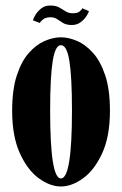

<svg xmlns="http://www.w3.org/2000/svg" viewBox="-20 -664 442 695"><path d="M200.5 11Q161 11 120.2 -18.8Q79.5 -48.5 51.8 -109.5Q24 -170.5 24 -263.5Q24 -339.5 40.8 -390.8Q57.5 -442 84.2 -472.2Q111 -502.5 141.8 -515.8Q172.5 -529 200.5 -529Q228 -529 259 -515.8Q290 -502.5 317 -472.2Q344 -442 361 -390.8Q378 -339.5 378 -263.5Q378 -170.5 350 -109.5Q322 -48.5 281 -18.8Q240 11 200.5 11ZM200.5 -18Q240.5 -18 240.5 -263.5Q240.5 -386 231.2 -443.2Q222 -500.5 200.5 -500.5Q180 -500.5 170.8 -443.2Q161.5 -386 161.5 -263.5Q161.5 -18 200.5 -18ZM240 -573.5Q220.5 -573.5 208.8 -580.5Q197 -587.5 187 -594.5Q177 -601.5 163 -601.5Q145 -601.5 135.5 -593.5Q126 -585.5 124 -581L99 -590.5Q101.5 -599 109.2 -611.5Q117 -624 130 -634Q143 -644 161.5 -644Q182 -644 194.5 -637Q207 -630 217.5 -623Q228 -616 243.5 -616Q260.5 -616 268.2 -622.5Q276 -629 278 -634L302 -623.5Q300.5 -617.5 292.8 -605.5Q285 -593.5 271.8 -583.5Q258.5 -573.5 240 -573.5Z"/></svg>

Font: Imbue 50pt ExtraBold
Style: Regular
Weight: 800
Designer: Tyler Finck
Foundry: Etcetera Type Company
Version: Version 1.102; ttfautohint (v1.8.3)